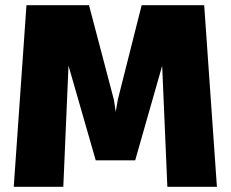

<svg xmlns="http://www.w3.org/2000/svg" viewBox="-20 -720 890 740"><path d="M394 -102 434 -335.5 526 -700H625L628 -547L501 -102ZM33 0 82 -700H254L224 0ZM349 -102 221 -547 224 -700H323L419 -335.5L454 -102ZM625 0 595 -700H767L816 0Z"/></svg>

Font: Trispace Thin ExtraBold
Style: Regular
Weight: 800
Version: Version 1.210